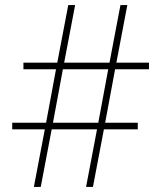

<svg xmlns="http://www.w3.org/2000/svg" viewBox="-20 -785 633 754"><path d="M113 -51 156 -277H28V-303H161L200 -513H72V-539H205L248 -765H275L232 -539H410L453 -765H480L437 -539H565V-513H432L393 -303H521V-277H388L345 -51H318L361 -277H183L140 -51ZM188 -303H366L405 -513H227Z"/></svg>

Font: Noto Sans Tamil UI SemiCondensed Thin
Style: Regular
Weight: 100
Width: 4
Designer: Jelle Bosma - Monotype Design Team
Foundry: Monotype Imaging Inc.
Version: Version 2.004; ttfautohint (v1.8.4.7-5d5b)